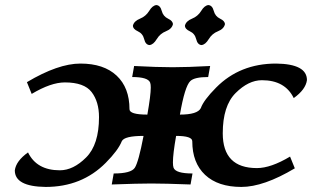

<svg xmlns="http://www.w3.org/2000/svg" viewBox="-20 -736 1289 766"><path d="M942.9 9.8Q849.6 9.8 798.3 -38.3Q747.1 -86.4 747.1 -172.4Q747.1 -193.8 682.6 -193.8Q669.9 -121.6 669.9 -88.4Q669.9 -73.7 672.4 -66.9Q680.7 -43.9 748 -43.9L740.2 0Q636.7 -3.9 583.5 -3.9Q532.2 -3.9 425.8 0L433.6 -43.9Q502.9 -43.9 517.8 -66.7Q532.7 -89.4 552.7 -193.8Q475.6 -193.8 465.8 -172.4Q451.7 -136.7 401.9 -86.4Q306.6 9.8 162.1 9.8Q39.1 8.3 39.1 -56.2Q43.9 -93.8 91.8 -127.9Q126.5 -56.6 218.8 -56.6Q272.5 -56.6 323.7 -107.9Q375 -159.2 375 -268.6Q375 -330.1 345.5 -368.7Q315.9 -407.2 238.8 -407.2Q183.1 -407.2 106.4 -361.3L87.4 -408.2Q211.9 -482.4 300.8 -482.4Q394 -482.4 445.3 -434.3Q496.6 -386.2 496.6 -300.3Q496.6 -278.8 567.9 -278.8Q581.5 -356 581.5 -386.7Q581.5 -399.9 579.1 -406.2Q570.8 -428.7 507.3 -428.7L515.1 -472.7Q607.9 -467.8 668.5 -467.8Q728 -467.8 818.4 -472.7L810.5 -428.7Q755.9 -428.7 739.3 -412.6Q717.3 -391.6 697.8 -278.8Q768.1 -278.8 781.2 -304.7Q792 -335.9 842.3 -386.7Q937 -482.4 1081.5 -482.4Q1204.6 -481 1204.6 -416.5Q1199.7 -378.9 1151.9 -344.7Q1117.2 -416 1024.9 -416Q971.2 -416 919.9 -364.7Q868.7 -313.5 868.7 -204.1Q868.7 -65.4 1004.9 -65.4Q1060.5 -65.4 1137.2 -111.3L1156.2 -64.5Q1031.7 9.8 942.9 9.8ZM576.2 -556.2Q560.5 -557.6 555.2 -579.8Q549.8 -602.1 530 -611.1Q510.3 -620.1 510.3 -633.8Q514.6 -651.9 538.3 -661.4Q562 -670.9 575.2 -692.6Q588.4 -714.4 604 -715.8Q619.6 -714.4 625.2 -692.6Q630.9 -670.9 650.4 -661.6Q669.9 -652.3 669.9 -639.2Q665.5 -620.6 642.1 -611.3Q618.7 -602.1 605.2 -579.8Q591.8 -557.6 576.2 -556.2ZM783.7 -556.2Q768.1 -557.6 762.7 -579.8Q757.3 -602.1 737.5 -611.1Q717.8 -620.1 717.8 -633.8Q722.2 -651.9 745.8 -661.4Q769.5 -670.9 782.7 -692.6Q795.9 -714.4 811.5 -715.8Q827.1 -714.4 832.8 -692.6Q838.4 -670.9 857.9 -661.6Q877.4 -652.3 877.4 -639.2Q873 -620.6 849.6 -611.3Q826.2 -602.1 812.7 -579.8Q799.3 -557.6 783.7 -556.2Z"/></svg>

Font: Kelvinch
Style: Bold Italic
Weight: 700
Italic angle: -10°
Designer: Paul James Miller
Foundry: High-Logic / Made with FontCreator
Version: Version 3.30 September 23, 2016